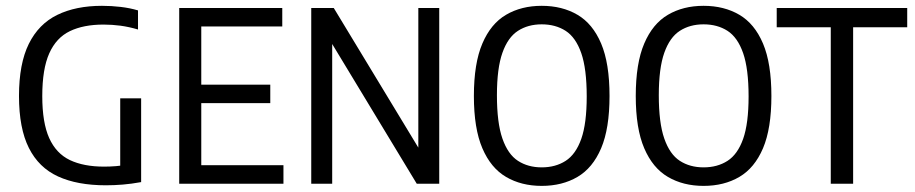

<svg xmlns="http://www.w3.org/2000/svg" viewBox="-20 -622 3096 650"><path d="M338.2 5.3Q242 5.3 176.6 -24.6Q111.2 -54.5 77.8 -121.1Q44.3 -187.6 44.3 -297Q44.3 -406.4 77.6 -473.6Q110.9 -540.8 173.7 -571.5Q236.6 -602.3 325.1 -602.3Q357.5 -602.3 388.5 -598.6Q419.5 -595 447.2 -586.8V-522.1Q416.9 -531.1 388.1 -535Q359.3 -538.8 330.6 -538.8Q262.8 -538.8 216.7 -516.6Q170.5 -494.4 146.8 -441.5Q123.1 -388.6 123.1 -296.5Q123.1 -206.7 146.6 -154.5Q170.1 -102.4 216.6 -80.1Q263.2 -57.9 332.3 -57.9Q352.5 -57.9 372.2 -59.5Q391.9 -61.1 409.6 -64.6L387 -42.2V-289H457.8V-5.5Q424.8 0.5 395.6 2.9Q366.4 5.3 338.2 5.3Z M586.7 0V-595H935.6V-532.3H661.4V-62.7H939.6V0ZM643.5 -272.8V-335.4H895V-272.8Z M1033.7 0V-595H1109.9L1413.3 -94H1396.2V-595H1467V0H1390.9L1087.7 -501H1104.6V0Z M1813.9 7.3Q1745 7.3 1693.3 -23Q1641.6 -53.2 1613 -120.1Q1584.3 -187 1584.3 -297Q1584.3 -407.5 1613 -474.6Q1641.6 -541.8 1693.3 -572Q1745 -602.3 1813.9 -602.3Q1883.2 -602.3 1934.9 -572Q1986.6 -541.8 2015.1 -474.6Q2043.5 -407.5 2043.5 -297Q2043.5 -187 2015.1 -120.1Q1986.6 -53.2 1934.9 -23Q1883.2 7.3 1813.9 7.3ZM1813.9 -55.4Q1860.6 -55.4 1894.9 -77.4Q1929.2 -99.4 1947.8 -151.7Q1966.3 -204.1 1966.3 -295.5Q1966.3 -388.9 1947.8 -442.2Q1929.2 -495.5 1894.9 -517.6Q1860.6 -539.6 1813.9 -539.6Q1767.6 -539.6 1733.5 -517.6Q1699.4 -495.6 1680.9 -443.3Q1662.3 -390.9 1662.3 -299.5Q1662.3 -206.1 1680.9 -152.9Q1699.4 -99.6 1733.5 -77.5Q1767.6 -55.4 1813.9 -55.4Z M2361.9 7.3Q2293 7.3 2241.3 -23Q2189.6 -53.2 2161 -120.1Q2132.3 -187 2132.3 -297Q2132.3 -407.5 2161 -474.6Q2189.6 -541.8 2241.3 -572Q2293 -602.3 2361.9 -602.3Q2431.2 -602.3 2482.9 -572Q2534.6 -541.8 2563.1 -474.6Q2591.5 -407.5 2591.5 -297Q2591.5 -187 2563.1 -120.1Q2534.6 -53.2 2482.9 -23Q2431.2 7.3 2361.9 7.3ZM2361.9 -55.4Q2408.6 -55.4 2442.9 -77.4Q2477.2 -99.4 2495.8 -151.7Q2514.3 -204.1 2514.3 -295.5Q2514.3 -388.9 2495.8 -442.2Q2477.2 -495.5 2442.9 -517.6Q2408.6 -539.6 2361.9 -539.6Q2315.6 -539.6 2281.5 -517.6Q2247.4 -495.6 2228.9 -443.3Q2210.3 -390.9 2210.3 -299.5Q2210.3 -206.1 2228.9 -152.9Q2247.4 -99.6 2281.5 -77.5Q2315.6 -55.4 2361.9 -55.4Z M2792.5 0V-529.8H2609.5V-595H3051.3V-529.8H2868.2V0Z"/></svg>

Font: Encode Sans SC Condensed Thin
Style: Regular
Weight: 100
Width: 3
Designer: Multiple Designers
Foundry: Impallari Type
Version: Version 3.002